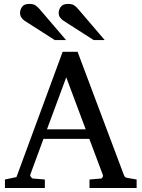

<svg xmlns="http://www.w3.org/2000/svg" viewBox="-20 -948 714 968"><path d="M668.9 0H431.2V-43L488.8 -47.9Q493.7 -47.9 497.1 -54.7Q500.5 -61.5 499 -64.9L430.2 -248H199.2L132.8 -67.9Q130.9 -62 136.5 -54.9Q142.1 -47.9 147 -47.9L206.1 -43V0H4.9V-43L63 -55.2L295.9 -687H371.1L603 -69.8Q606.9 -59.6 609.9 -56.2Q612.8 -52.7 624 -50.8L668.9 -43ZM412.1 -295.9 314 -558.1 216.8 -295.9ZM507.8 -746.1H452.1L300.3 -843.3Q289.6 -850.1 282.7 -859.9Q275.9 -869.6 275.9 -883.3Q275.9 -898.9 286.4 -913.6Q296.9 -928.2 323.2 -928.2Q343.3 -928.2 353.8 -921.1Q364.3 -914.1 375 -901.4ZM313 -746.1H255.9L104 -843.3Q94.2 -850.1 87.6 -859.9Q81.1 -869.6 81.1 -883.3Q81.1 -898.9 91.3 -913.6Q101.6 -928.2 127 -928.2Q148.4 -928.2 158.7 -921.1Q168.9 -914.1 180.2 -901.4Z"/></svg>

Font: Charis
Style: Regular
Weight: 400
Designer: Walt Agee, Miriam Martin, Annie Olsen, Victor Gaultney, Lorna Priest, Alan Ward, Bob Hallissy, Martin Hosken, Sharon Cor
Foundry: SIL Global
Version: Version 7.000